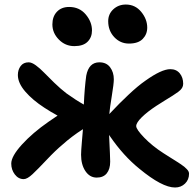

<svg xmlns="http://www.w3.org/2000/svg" viewBox="-20 -794 866 850"><path d="M550.8 -601.1Q512.7 -601.1 485.8 -629.6Q459 -658.2 459 -700.2Q459 -731.9 481.7 -752.9Q504.4 -773.9 537.1 -773.9Q578.6 -773.9 605.2 -741.5Q631.8 -709 631.8 -671.9Q631.8 -642.1 611.8 -621.6Q591.8 -601.1 550.8 -601.1ZM309.1 -589.8Q269 -589.8 240.5 -618.9Q211.9 -647.9 211.9 -686Q211.9 -720.7 231.9 -741.9Q252 -763.2 286.1 -763.2Q331.5 -763.2 359.4 -730.2Q387.2 -697.3 387.2 -659.2Q387.2 -628.9 367.9 -609.4Q348.6 -589.8 309.1 -589.8ZM85 -1Q61.5 -1 45.7 -21.7Q29.8 -42.5 29.8 -69.8Q29.8 -102.1 77.1 -154.1Q124.5 -206.1 194.8 -254.9Q229.5 -278.8 234.9 -282.2Q202.6 -299.8 176.8 -316.9Q124 -351.1 91.6 -388.9Q59.1 -426.8 59.1 -461.9Q59.1 -484.9 71.3 -501.5Q83.5 -518.1 106.9 -518.1Q120.6 -518.1 138.9 -504.6Q157.2 -491.2 174.6 -473.1Q191.9 -455.1 220.2 -427.7Q248.5 -400.4 273.9 -380.9Q314.5 -351.6 351.1 -331.1Q354.5 -406.2 361.8 -459Q373 -518.1 419.9 -518.1Q451.2 -518.1 467.5 -496.1Q483.9 -474.1 483.9 -442.9Q483.9 -423.3 475.1 -370.1Q466.3 -316.9 463.9 -289.1Q465.3 -291 475.1 -300.8Q505.4 -333.5 548.1 -373.8Q590.8 -414.1 624 -437Q695.3 -487.8 733.9 -487.8Q760.7 -487.8 775.9 -469.2Q791 -450.7 791 -422.9Q791 -413.1 785.9 -404.5Q780.8 -396 768.6 -387Q756.3 -377.9 744.1 -370.4Q731.9 -362.8 710.2 -349.4Q688.5 -335.9 671.9 -325.2Q631.8 -298.8 607.4 -274.7Q583 -250.5 583 -235.8Q583 -221.2 618.7 -184.3Q654.3 -147.5 703.1 -116.2Q714.8 -108.4 732.2 -97.7Q749.5 -86.9 758.1 -81.5Q766.6 -76.2 778.3 -68.4Q790 -60.5 795.7 -55.9Q801.3 -51.3 806.9 -45.4Q812.5 -39.6 814.7 -34.7Q816.9 -29.8 816.9 -24.9Q816.9 1.5 799.1 18.8Q781.2 36.1 754.9 36.1Q697.8 36.1 597.2 -46.9Q526.4 -104 466.8 -190.9Q466.3 -191.9 464.8 -193.8Q463.4 -195.8 462.9 -196.8Q467.8 -96.7 467.8 -78.1Q467.8 -45.4 452.6 -26.6Q437.5 -7.8 408.2 -7.8Q377.4 -7.8 358.2 -36.4Q338.9 -64.9 338.9 -108.9Q338.9 -124.5 342.5 -166.5Q346.2 -208.5 347.2 -222.2Q296.9 -189.9 256.8 -153.8Q225.1 -127.4 186.5 -86.4Q147.9 -45.4 124.3 -23.2Q100.6 -1 85 -1Z"/></svg>

Font: Shantell Sans Irregular
Style: Regular
Weight: 600
Designer: Stephen Nixon, Anya Danilova, Shantell Martin
Foundry: Arrow Type
Version: Version 1.006;[9816181b4]